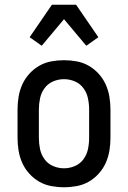

<svg xmlns="http://www.w3.org/2000/svg" viewBox="-20 -782 540 810"><path d="M250 8Q223 8 196 3Q169 -2 145.5 -15.5Q122 -29 103.5 -49.5Q85 -70 74 -94.5Q63 -119 58.5 -146Q54 -173 54 -200V-320Q54 -347 58.5 -374Q63 -401 74 -425.5Q85 -450 103.5 -470.5Q122 -491 145.5 -504.5Q169 -518 196 -523Q223 -528 250 -528Q277 -528 304 -523Q331 -518 354.5 -504.5Q378 -491 396.5 -470.5Q415 -450 426 -425.5Q437 -401 441.5 -374Q446 -347 446 -320V-200Q446 -173 441.5 -146Q437 -119 426 -94.5Q415 -70 396.5 -49.5Q378 -29 354.5 -15.5Q331 -2 304 3Q277 8 250 8ZM250 -72Q274 -72 296 -81.5Q318 -91 332 -110Q346 -129 351 -152.5Q356 -176 356 -200V-320Q356 -344 351 -367.5Q346 -391 332 -410Q318 -429 296 -438.5Q274 -448 250 -448Q226 -448 204 -438.5Q182 -429 168 -410Q154 -391 149 -367.5Q144 -344 144 -320V-200Q144 -176 149 -152.5Q154 -129 168 -110Q182 -91 204 -81.5Q226 -72 250 -72ZM156 -589 105 -625 199 -762H301L395 -625L344 -589L250 -701Z"/></svg>

Font: Iosevka Custom Medium
Style: Regular
Weight: 500
Monospace: yes
Designer: Belleve Invis
Foundry: Belleve Invis
Version: Version 32.5.0; ttfautohint (v1.8.4)